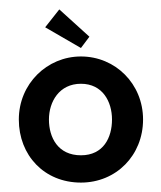

<svg xmlns="http://www.w3.org/2000/svg" viewBox="-20 -384 342 408"><path d="M84 -130C84 -168 106 -206 152 -206C198 -206 218 -168 218 -130C218 -92 200 -54 152 -54C103 -54 84 -92 84 -130ZM20 -130C20 -54 74 4 152 4C227 4 284 -54 284 -130C284 -206 225 -264 152 -264C80 -264 20 -206 20 -130ZM106 -364 76 -326 152 -282 170 -306Z"/></svg>

Font: Hussar Tani
Style: Dwa
Weight: 700
Foundry: Cannot Into Space Fonts
Version: Version 0.92